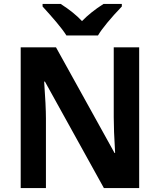

<svg xmlns="http://www.w3.org/2000/svg" viewBox="-20 -954 817 974"><path d="M317 -774H477C496 -807 543 -864 598 -921V-934H505C461 -906 425 -877 396 -847C368 -877 333 -905 288 -934H196V-921C246 -866 292 -814 317 -774ZM85 0H213V-353C213 -394 210 -457 204 -540H208L507 0H686V-714H557V-359C557 -318 559 -258 564 -178H561L264 -714H85Z"/></svg>

Font: Kathrein 75 Bold
Style: Regular
Weight: 700
Designer: Lazydogs Typefoundry, based on Open Sans by Ascender Corporation
Foundry: Lazydogs Typefoundry
Version: Version 1.003;PS 001.003;hotconv 1.0.88;makeotf.lib2.5.64775